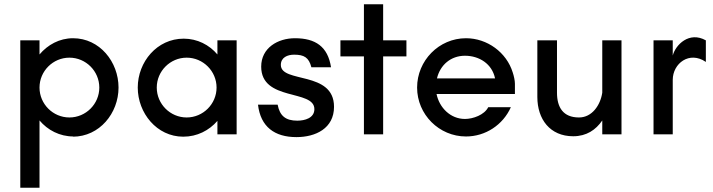

<svg xmlns="http://www.w3.org/2000/svg" viewBox="-20 -629 3338 899"><path d="M305 -359C382 -359 445 -296 445 -219C445 -142 382 -79 305 -79C228 -79 165 -142 165 -219C165 -296 228 -359 305 -359ZM321 11C446 11 535 -99 535 -219C535 -339 447 -450 322 -450C258 -450 203 -419 165 -374V-440H75V250H165V-65C203 -20 259 10 324 10Z M854 -359C931 -359 994 -296 994 -219C994 -142 931 -79 854 -79C777 -79 714 -142 714 -219C714 -296 777 -359 854 -359ZM998 -374C960 -419 904 -448 840 -448C715 -448 625 -339 625 -219C625 -100 714 11 838 11C903 11 959 -18 998 -63V0H1088V-440H998Z M1368 13C1458 13 1544 -28 1544 -129C1544 -299 1295 -238 1295 -325C1295 -360 1326 -373 1357 -373C1404 -373 1426 -360 1438 -314H1530C1515 -411 1457 -450 1361 -450C1281 -450 1203 -405 1203 -317C1203 -153 1452 -212 1452 -118C1452 -76 1407 -64 1372 -64C1318 -64 1290 -86 1280 -139H1188C1200 -35 1266 13 1368 13Z M1684 -365V0H1774V-365H1883V-440H1774V-609H1684V-440H1574V-365Z M2391 -237C2391 -252 2386 -274 2381 -289C2352 -384 2261 -450 2162 -450C2035 -450 1933 -345 1933 -219C1933 -93 2036 10 2162 10C2253 10 2335 -44 2372 -127H2266C2248 -91 2195 -72 2157 -72C2089 -72 2037 -125 2024 -189H2391ZM2026 -262C2041 -325 2091 -368 2157 -368C2224 -368 2284 -330 2298 -262Z M2496 -175C2496 -71 2555 9 2664 9C2726 9 2770 -21 2800 -65V0H2890V-440H2800V-195C2791 -136 2752 -79 2691 -79C2617 -79 2588 -126 2588 -195V-440H2496Z M3285 -440C3207 -484 3143 -419 3130 -369V-440H3040V0H3130V-255C3130 -332 3208 -392 3285 -339Z"/></svg>

Font: Glacial Indifference
Style: Medium
Weight: 500
Version: Version 1.001